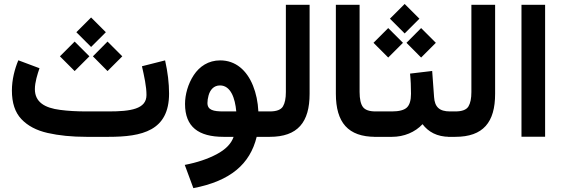

<svg xmlns="http://www.w3.org/2000/svg" viewBox="-20 -707 2905 992"><path d="M540.5 0C714.4 0 853.5 -31.2 853.5 -223.6C853.5 -276.9 846.7 -334 833 -395L713.4 -364.7C719.2 -339.8 724.6 -314.5 729.5 -287.6C734.4 -260.7 736.8 -236.8 736.8 -215.8C736.8 -143.6 655.3 -131.3 541.5 -131.3H427.2C377 -131.3 331.5 -133.8 291 -139.2C210.4 -149.4 160.2 -179.7 160.2 -246.6C160.2 -282.2 173.8 -324.7 184.1 -354.5L74.7 -395.5C55.7 -350.1 41.5 -295.4 41.5 -239.3C41.5 -175.3 57.6 -126.5 90.3 -91.8C123 -57.1 168 -33.2 226.1 -20C284.2 -6.8 351.1 0 427.2 0ZM374.5 -540.5 450.7 -464.4 526.9 -540.5 450.7 -616.7ZM460 -416 535.6 -339.8 611.8 -416 535.6 -492.2ZM289.6 -416 365.7 -339.8 441.9 -416 365.7 -492.2Z M1117.7 -395C1056.6 -395 1010.7 -363.8 981 -318.8C951.2 -273.4 936 -218.3 936 -169.9C936 -51.3 1005.9 0 1135.3 0H1187C1174.8 35.6 1145.5 65.4 1099.6 89.8C1053.2 114.3 998.5 132.8 934.6 145L979 265.1C1170.9 228 1271.5 141.1 1306.2 0H1356V-131.3H1314.9C1312.5 -180.2 1303.2 -224.6 1287.1 -264.6C1254.9 -344.2 1197.3 -395 1117.7 -395ZM1133.8 -131.3C1083 -131.3 1051.8 -138.2 1051.8 -174.8C1051.8 -186.5 1053.7 -199.7 1057.6 -213.9C1065.4 -242.2 1084 -265.6 1116.7 -265.6C1171.9 -265.6 1194.8 -199.7 1200.7 -131.3Z M1336.4 0H1373.5C1518.6 0 1579.6 -75.7 1579.6 -222.2V-682.1H1457V-231.4C1457 -198.7 1452.1 -174.3 1441.9 -157.2C1431.6 -140.1 1409.2 -131.3 1374 -131.3H1336.4Z M1715.3 -222.7C1715.3 -73.7 1778.8 0 1919.9 0H1932.1V-131.3H1919.9C1887.7 -131.3 1866.2 -139.2 1855 -154.3C1843.8 -169.4 1837.9 -195.3 1837.9 -231.9V-682.1H1715.3Z M1994.6 -610.4 2070.8 -534.2 2147 -610.4 2070.8 -686.5ZM2080.1 -485.8 2155.8 -409.7 2231.9 -485.8 2155.8 -562ZM1909.7 -485.8 1985.8 -409.7 2062 -485.8 1985.8 -562ZM1912.6 0H2005.4C2067.4 0 2124.5 -23.9 2163.1 -65.4C2192.4 -26.4 2237.3 0 2303.7 0H2314.9V-131.3H2304.7C2250 -131.3 2226.1 -154.3 2222.7 -205.6L2212.9 -340.3L2098.6 -326.7C2102.1 -293 2103.5 -258.8 2103.5 -222.2C2103.5 -188.5 2096.2 -164.6 2082 -151.4C2067.9 -138.2 2042 -131.3 2005.4 -131.3H1912.6Z M2294.9 0H2332C2477.1 0 2538.1 -75.7 2538.1 -222.2V-682.1H2415.5V-231.4C2415.5 -198.7 2410.6 -174.3 2400.4 -157.2C2390.1 -140.1 2367.7 -131.3 2332.5 -131.3H2294.9Z M2674.3 -682.1V-0.5H2796.4V-682.1Z"/></svg>

Font: Vazirmatn
Style: Bold
Weight: 700
Designer: Saber Rastikerdar
Foundry: Saber Rastikerdar
Version: Version 33.003